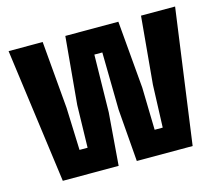

<svg xmlns="http://www.w3.org/2000/svg" viewBox="-89 -714 946 827"><g transform="rotate(-15 384.0 -300.0)"><path d="M94 0 13 -600H165L191 -299L198 -110H234L238.5 -299L266 -600H502.5L528.5 -299L533 -110H569L576 -299L603.5 -600H755.5L673 0H424L405.5 -234L401.5 -490H366L361.5 -234L343 0Z"/></g></svg>

Font: Big Shoulders Display Thin Black
Style: Regular
Weight: 900
Version: Version 2.002